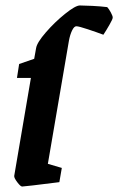

<svg xmlns="http://www.w3.org/2000/svg" viewBox="-20 -673 432 702"><path d="M392 -608Q392 -603 380 -582Q368 -561 358 -546Q334 -555 301 -566Q268 -577 259 -577Q251 -577 243.5 -561.5Q236 -546 232 -524L155 -74L206 -59L197 -7Q70 9 61 9Q55 9 43 -7Q31 -23 32 -30L93 -388H42L50 -439L105 -458L112 -497Q115 -517 147.5 -554.5Q180 -592 218 -622.5Q256 -653 272 -653Q288 -653 317.5 -651.5Q347 -650 372 -647Q378 -641 385.5 -627Q393 -613 392 -608Z"/></svg>

Font: Grenze SemiBold
Style: Italic
Weight: 600
Italic angle: -10°
Designer: Renata Polastri
Foundry: Omnibus-Type
Version: Version 1.002; ttfautohint (v1.8)